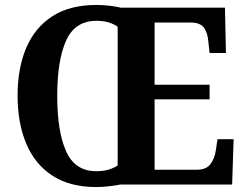

<svg xmlns="http://www.w3.org/2000/svg" viewBox="-20 -745 993 775"><path d="M368 10Q262 10 191.5 -36Q121 -82 86 -165Q51 -248 51 -359Q51 -470 86 -552Q121 -634 191.5 -679.5Q262 -725 369 -725Q393 -725 420.5 -722Q448 -719 468 -714H888L892 -531H826L821 -577Q818 -614 802.5 -634Q787 -654 750 -654H604V-403H826V-344H604V-60H776Q812 -60 829 -82Q846 -104 851 -137L858 -183H923L917 0H465Q445 4 418.5 7Q392 10 368 10ZM368 -54Q396 -54 417 -60Q438 -66 455 -77V-637Q440 -648 418.5 -654.5Q397 -661 369 -661Q283 -661 247 -581.5Q211 -502 211 -358Q211 -214 247 -134Q283 -54 368 -54Z"/></svg>

Font: Noto Serif Lao SemiCondensed
Style: Bold
Weight: 700
Width: 4
Designer: Monotype Design Team
Foundry: Monotype Imaging Inc.
Version: Version 2.003; ttfautohint (v1.8.4.7-5d5b)